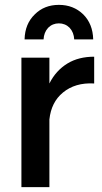

<svg xmlns="http://www.w3.org/2000/svg" viewBox="-20 -769 419 789"><path d="M257 -508C226 -489 201 -462 183 -426V-532H68V0H183V-278C188 -325 206 -362 239 -389C272 -416 314 -429 367 -426V-536C325 -536 288 -527 257 -508ZM81 -607H159C160 -626 166 -642 178 -655C190 -667 205 -673 222 -673C239 -673 254 -667 266 -655C278 -642 284 -626 285 -607H363C362 -650 348 -684 322 -710C295 -736 262 -749 222 -749C182 -749 149 -736 123 -710C96 -684 82 -650 81 -607Z"/></svg>

Font: Argentum Sans
Style: Regular
Weight: 400
Designer: Julieta Ulanovsky
Foundry: Julieta Ulanovsky
Version: Version 5.001;March 29, 2019;FontCreator 11.5.0.2425 64-bit